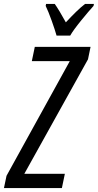

<svg xmlns="http://www.w3.org/2000/svg" viewBox="-61 -951 495 971"><path d="M-41 0 -28 -62 292 -642H100L115 -714H397L384 -651L62 -72H267L252 0ZM225 -771H294Q310 -799 349.5 -847.5Q389 -896 412 -921L414 -931H369Q347 -914 323 -890.5Q299 -867 272 -838Q255 -869 240.5 -893Q226 -917 216 -931H172L170 -921Q183 -895 200.5 -846Q218 -797 225 -771Z"/></svg>

Font: Noto Sans UI Condensed
Style: Italic
Weight: 400
Width: 3
Italic angle: -12°
Designer: Monotype Design Team
Foundry: Monotype Imaging Inc.
Version: Version 1.901